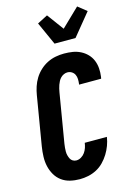

<svg xmlns="http://www.w3.org/2000/svg" viewBox="-146 -1068 797 1149"><g transform="rotate(-15 253.0 -493.5)"><path d="M201 8Q170 8 141 1Q112 -6 89 -23Q66 -40 51.5 -65Q37 -90 30.5 -118.5Q24 -147 25 -178Q26 -209 31 -240L82 -545Q86 -570 94.5 -596Q103 -622 117.5 -645.5Q132 -669 153 -688.5Q174 -708 199 -720.5Q224 -733 250.5 -738Q277 -743 303 -743Q330 -743 355.5 -739Q381 -735 404 -723.5Q427 -712 444.5 -694Q462 -676 471.5 -653Q481 -630 483 -603.5Q485 -577 481 -550L479 -540H342L343 -544Q345 -559 344.5 -574Q344 -589 338 -601.5Q332 -614 320 -621.5Q308 -629 293 -629Q282 -629 271 -624Q260 -619 251.5 -610.5Q243 -602 237.5 -591.5Q232 -581 228 -570Q224 -559 221.5 -548Q219 -537 217 -526L166 -221Q164 -209 163 -196.5Q162 -184 162 -172.5Q162 -161 165 -149.5Q168 -138 173 -128Q178 -118 188 -112Q198 -106 210 -106Q225 -106 239.5 -114.5Q254 -123 263.5 -136.5Q273 -150 278 -165Q283 -180 285 -195H422V-194Q418 -168 408.5 -142.5Q399 -117 384.5 -93.5Q370 -70 350 -49.5Q330 -29 305 -16Q280 -3 253.5 2.5Q227 8 201 8ZM264 -815 200 -957 264 -990 340 -887 452 -995 506 -952 394 -815Z"/></g></svg>

Font: Iosevka Term Curly Hv Obl
Style: Regular
Weight: 900
Italic angle: -9°
Designer: Belleve Invis
Foundry: Belleve Invis
Version: Version 32.3.0